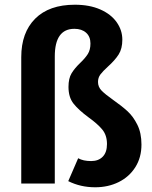

<svg xmlns="http://www.w3.org/2000/svg" viewBox="-20 -777 643 813"><path d="M498 -609Q498 -571 482.5 -546.5Q467 -522 437 -495Q415 -475 405 -461.5Q395 -448 395 -430Q395 -409 410 -393.5Q425 -378 459 -354Q496 -328 520 -306Q544 -284 561.5 -249Q579 -214 579 -165Q579 -110 553 -69Q527 -28 482.5 -6Q438 16 383 16Q321 16 269 -10L311 -107Q332 -95 366 -95Q397 -95 415 -113.5Q433 -132 433 -167Q433 -204 413.5 -228Q394 -252 355 -280Q313 -311 291.5 -338Q270 -365 270 -409Q270 -445 283 -466.5Q296 -488 320 -511Q341 -531 352 -548.5Q363 -566 363 -593Q363 -622 344.5 -638.5Q326 -655 295 -655Q212 -655 212 -538V0H70V-535Q70 -639 129 -698Q188 -757 297 -757Q359 -757 404.5 -737Q450 -717 474 -683Q498 -649 498 -609Z"/></svg>

Font: Wolseley Sans SemiBold
Style: Regular
Weight: 600
Designer: Carrois Corporate & Edenspiekermann AG
Foundry: Carrois Corporate GbR & Edenspiekermann AG
Version: Version 4.202